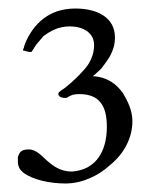

<svg xmlns="http://www.w3.org/2000/svg" viewBox="-20 -693 362 451"><path d="M157 -673C94 -673 58 -636 39 -591C38 -587 36 -583 36 -580C35 -580 35 -579 35 -578C34 -577 34 -576 34 -575C34 -574 35 -574 37 -574C40 -573 46 -571 50 -571H54L65 -588C70 -594 76 -601 82 -608C98 -620 117 -631 144 -631C174 -631 201 -617 201 -587C201 -564 191 -545 180 -532C166 -516 151 -501 133 -487C130 -484 117 -478 117 -473C117 -465 126 -463 133 -463C135 -463 137 -463 138 -464C147 -470 154 -472 166 -472C214 -472 231 -444 231 -395C231 -337 205 -294 149 -290C122 -290 105 -303 90 -316C79 -326 65 -342 48 -342C30 -342 26 -336 22 -324V-313C22 -303 26 -295 34 -288C56 -271 96 -262 134 -262C175 -262 213 -282 237 -304C264 -325 291 -362 291 -408C291 -434 280 -455 269 -474C254 -495 233 -512 198 -514C205 -519 211 -526 218 -532C233 -552 250 -572 250 -605C250 -653 207 -673 157 -673Z"/></svg>

Font: fbb
Style: Regular
Weight: 400
Designer: David J. Perry, Michael Sharpe
Version: Version 1.045